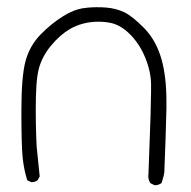

<svg xmlns="http://www.w3.org/2000/svg" viewBox="-20 -538 540 543"><path d="M418.9 -14.2Q428.7 -14.2 437 -20.5Q444.3 -42.5 444.8 -52.7Q448.7 -147.5 450.7 -231.4Q450.7 -240.7 450.7 -250Q450.7 -320.8 437 -369.6Q421.9 -423.3 388.2 -458Q354 -492.7 331.3 -503.4Q308.6 -514.2 280.8 -516.6Q269 -517.6 254.4 -517.6Q239.7 -517.6 228.3 -516.4Q216.8 -515.1 211.4 -514.2Q206.1 -513.2 200.9 -511.7Q195.8 -510.3 190.7 -508.3Q185.5 -506.3 180.2 -503.9Q169.4 -499 158.7 -492.2Q126 -472.2 94.2 -439.9Q63.5 -407.7 52.2 -365.2Q40.5 -321.8 40.5 -225.3Q40.5 -128.9 43.9 -93.8Q47.4 -58.6 57.1 -28.3L67.9 -22.9Q68.4 -22.9 69.3 -22.9Q70.3 -22.9 71.3 -22.9Q72.3 -22.9 73.7 -23.2Q75.2 -23.4 76.4 -23.7Q77.6 -23.9 79.1 -24.4Q80.6 -24.9 81.5 -25.4Q84 -26.4 86.4 -28.3L92.3 -39.1Q89.4 -71.3 86.9 -91.6Q84.5 -111.8 83.7 -123.3Q83 -134.8 82.5 -149.4Q81.1 -186.5 81.1 -227.1Q81.1 -267.6 83 -296.1Q85 -324.7 89.4 -342.3Q98.6 -377.9 124.5 -409.2Q150.4 -439.9 177.2 -455.6Q213.4 -476.6 258.3 -476.6Q276.4 -476.6 293.5 -473.1Q322.8 -466.8 349.1 -439.5Q383.8 -404.3 399.9 -348.6Q406.7 -324.2 407.2 -302.2Q407.2 -295.9 407.2 -277.3Q407.2 -258.8 405.8 -211.4L399.9 -46.4Q399.4 -43.5 399.4 -40.5Q399.4 -28.8 405.3 -20L417 -14.2Q418 -14.2 418.9 -14.2Z"/></svg>

Font: Bakudai
Style: Light
Weight: 300
Version: Version 1.48